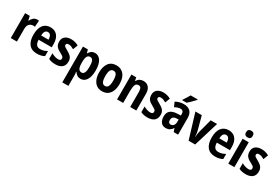

<svg xmlns="http://www.w3.org/2000/svg" viewBox="86 -2088 5277 3651"><g transform="rotate(30 2725.0 -263.0)"><path d="M326 -556Q334 -556 344.5 -555.5Q355 -555 366 -552L356 -414Q350 -417 339 -418Q328 -419 324 -419Q266 -419 233.5 -383Q201 -347 201 -279V0H66V-546H169L188 -456H195Q213 -496 246.5 -526Q280 -556 326 -556Z M623 -556Q721 -556 775 -490Q829 -424 829 -309V-237H541Q543 -96 651 -96Q728 -96 803 -140V-28Q735 10 642 10Q525 10 466 -63.5Q407 -137 407 -270Q407 -410 463.5 -483Q520 -556 623 -556ZM623 -453Q588 -453 566 -425Q544 -397 542 -331H704Q703 -387 683 -420Q663 -453 623 -453Z M1242 -161Q1242 -74 1190 -32Q1138 10 1046 10Q1002 10 966.5 2.5Q931 -5 897 -21V-145Q929 -127 968.5 -113.5Q1008 -100 1045 -100Q1076 -100 1090.5 -112.5Q1105 -125 1105 -148Q1105 -160 1100.5 -171.5Q1096 -183 1077.5 -197Q1059 -211 1016 -233Q954 -264 925 -302Q896 -340 896 -405Q896 -477 944.5 -516.5Q993 -556 1077 -556Q1119 -556 1158 -546Q1197 -536 1238 -514L1198 -408Q1168 -424 1142 -435.5Q1116 -447 1081 -447Q1031 -447 1031 -408Q1031 -396 1036.5 -386Q1042 -376 1060 -363.5Q1078 -351 1117 -330Q1152 -311 1180.5 -289Q1209 -267 1225.5 -236.5Q1242 -206 1242 -161Z M1599 -556Q1679 -556 1726.5 -483Q1774 -410 1774 -273Q1774 -138 1727 -64Q1680 10 1600 10Q1556 10 1524.5 -10.5Q1493 -31 1470 -68H1463Q1467 -40 1468.5 -19.5Q1470 1 1470 13V240H1336V-546H1444L1464 -475H1470Q1495 -518 1525.5 -537Q1556 -556 1599 -556ZM1558 -445Q1512 -445 1491.5 -407.5Q1471 -370 1470 -288V-264Q1470 -183 1490.5 -143.5Q1511 -104 1559 -104Q1637 -104 1637 -272Q1637 -359 1618 -402Q1599 -445 1558 -445Z M2296 -274Q2296 -194 2272 -129.5Q2248 -65 2198 -27.5Q2148 10 2071 10Q1998 10 1948 -27Q1898 -64 1872.5 -128.5Q1847 -193 1847 -274Q1847 -402 1903 -479Q1959 -556 2073 -556Q2173 -556 2234.5 -483.5Q2296 -411 2296 -274ZM1984 -273Q1984 -189 2005 -147.5Q2026 -106 2072 -106Q2118 -106 2138.5 -147Q2159 -188 2159 -274Q2159 -359 2138.5 -399.5Q2118 -440 2072 -440Q2026 -440 2005 -400Q1984 -360 1984 -273Z M2664 -556Q2737 -556 2780 -507Q2823 -458 2823 -360V0H2688V-323Q2688 -381 2673.5 -410.5Q2659 -440 2622 -440Q2572 -440 2553 -398Q2534 -356 2534 -262V0H2400V-546H2505L2520 -478H2529Q2550 -520 2586.5 -538Q2623 -556 2664 -556Z M3266 -161Q3266 -74 3214 -32Q3162 10 3070 10Q3026 10 2990.5 2.5Q2955 -5 2921 -21V-145Q2953 -127 2992.5 -113.5Q3032 -100 3069 -100Q3100 -100 3114.5 -112.5Q3129 -125 3129 -148Q3129 -160 3124.5 -171.5Q3120 -183 3101.5 -197Q3083 -211 3040 -233Q2978 -264 2949 -302Q2920 -340 2920 -405Q2920 -477 2968.5 -516.5Q3017 -556 3101 -556Q3143 -556 3182 -546Q3221 -536 3262 -514L3222 -408Q3192 -424 3166 -435.5Q3140 -447 3105 -447Q3055 -447 3055 -408Q3055 -396 3060.5 -386Q3066 -376 3084 -363.5Q3102 -351 3141 -330Q3176 -311 3204.5 -289Q3233 -267 3249.5 -236.5Q3266 -206 3266 -161Z M3546 -558Q3640 -558 3690 -509.5Q3740 -461 3740 -363V0H3643L3619 -73H3616Q3588 -31 3555 -10.5Q3522 10 3468 10Q3398 10 3363 -40Q3328 -90 3328 -163Q3328 -250 3378.5 -292Q3429 -334 3527 -338L3605 -341V-368Q3605 -451 3537 -451Q3506 -451 3476.5 -441.5Q3447 -432 3412 -413L3368 -510Q3408 -533 3453.5 -545.5Q3499 -558 3546 -558ZM3562 -252Q3511 -250 3488 -226Q3465 -202 3465 -161Q3465 -126 3480 -110.5Q3495 -95 3521 -95Q3558 -95 3582 -124.5Q3606 -154 3606 -205V-254ZM3727 -756Q3712 -738 3685.5 -710.5Q3659 -683 3629.5 -654.5Q3600 -626 3576 -606H3482V-619Q3507 -655 3531.5 -694Q3556 -733 3574 -766H3727Z M3971 0 3805 -546H3945L4022 -259Q4032 -222 4035 -191Q4038 -160 4041 -127H4045Q4046 -154 4049.5 -185Q4053 -216 4063 -253L4141 -546H4281L4115 0Z M4536 -556Q4634 -556 4688 -490Q4742 -424 4742 -309V-237H4454Q4456 -96 4564 -96Q4641 -96 4716 -140V-28Q4648 10 4555 10Q4438 10 4379 -63.5Q4320 -137 4320 -270Q4320 -410 4376.5 -483Q4433 -556 4536 -556ZM4536 -453Q4501 -453 4479 -425Q4457 -397 4455 -331H4617Q4616 -387 4596 -420Q4576 -453 4536 -453Z M4909 -761Q4982 -761 4982 -687Q4982 -649 4963 -631.5Q4944 -614 4909 -614Q4875 -614 4855.5 -631.5Q4836 -649 4836 -687Q4836 -725 4855 -743Q4874 -761 4909 -761ZM4976 -546V0H4842V-546Z M5422 -161Q5422 -74 5370 -32Q5318 10 5226 10Q5182 10 5146.5 2.5Q5111 -5 5077 -21V-145Q5109 -127 5148.5 -113.5Q5188 -100 5225 -100Q5256 -100 5270.5 -112.5Q5285 -125 5285 -148Q5285 -160 5280.5 -171.5Q5276 -183 5257.5 -197Q5239 -211 5196 -233Q5134 -264 5105 -302Q5076 -340 5076 -405Q5076 -477 5124.5 -516.5Q5173 -556 5257 -556Q5299 -556 5338 -546Q5377 -536 5418 -514L5378 -408Q5348 -424 5322 -435.5Q5296 -447 5261 -447Q5211 -447 5211 -408Q5211 -396 5216.5 -386Q5222 -376 5240 -363.5Q5258 -351 5297 -330Q5332 -311 5360.5 -289Q5389 -267 5405.5 -236.5Q5422 -206 5422 -161Z"/></g></svg>

Font: Noto Sans Tamil Condensed
Style: Bold
Weight: 700
Width: 3
Designer: Jelle Bosma - Monotype Design Team
Foundry: Monotype Imaging Inc.
Version: Version 2.004; ttfautohint (v1.8.4.7-5d5b)